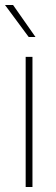

<svg xmlns="http://www.w3.org/2000/svg" viewBox="-24 -743 222 763"><path d="M-4 -723H28L117 -596H90ZM78 -517H105V0H78Z"/></svg>

Font: FreesentationVF
Style: Regular
Weight: 400
Designer: glyphs from Roboto by Christian Robertson / Hangul glyphs from Noto Sans CJK(Source Han Sans) by Jang Soo-young and Kang
Foundry: PT&
Version: Version 2.001;Glyphs 3.3.1 (3343)